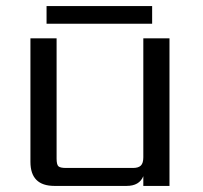

<svg xmlns="http://www.w3.org/2000/svg" viewBox="-20 -611 667 631"><path d="M480 -591V-533H133V-591ZM451 -485H537V0H451V-32Q438 0 396 0H159Q80 0 80 -79V-485H166V-90Q166 -70 172 -64.5Q178 -59 197 -59H417Q435 -59 443 -67Q451 -75 451 -94Z"/></svg>

Font: Sarpanch
Style: Regular
Weight: 400
Designer: Manushi Parikh (Devanagari and Latin), Jyotish Sonowal (Devanagari)
Foundry: Indian Type Foundry
Version: Version 2.004;PS 1.0;hotconv 1.0.78;makeotf.lib2.5.61930; tt